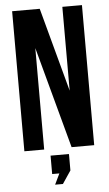

<svg xmlns="http://www.w3.org/2000/svg" viewBox="-59 -739 545 956"><g transform="rotate(-5 213.5 -260.5)"><path d="M275 0H388V-700H290V-281L177 -700H39V0H138V-507ZM203 125 177 179H216L259 115V33H167V125Z"/></g></svg>

Font: Bebas Neue
Style: Bold
Weight: 700
Designer: Ryoichi Tsunekawa
Foundry: Ryoichi Tsunekawa
Version: Version 1.300